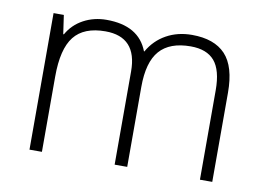

<svg xmlns="http://www.w3.org/2000/svg" viewBox="-61 -593 941 683"><g transform="rotate(10 410.0 -251.0)"><path d="M698.2 0V-323.2Q698.2 -395.5 670.2 -428.5Q642.1 -461.4 584 -461.4Q508.3 -461.4 471.9 -419.9Q435.5 -378.4 435.5 -289.1V0H390.1V-336.9Q390.1 -461.4 275.9 -461.4Q198.2 -461.4 162.8 -416.5Q127.4 -371.6 127.4 -272V0H82.5V-493.2H119.6L129.4 -425.3H131.8Q152.3 -461.9 189.9 -482.2Q227.5 -502.4 272.9 -502.4Q389.6 -502.4 422.9 -415H424.3Q448.2 -457 489 -479.7Q529.8 -502.4 581.5 -502.4Q662.1 -502.4 702.4 -459.5Q742.7 -416.5 742.7 -322.3V0Z"/></g></svg>

Font: Bpm'online Open Sans Light
Style: Regular
Weight: 300
Foundry: Ascender Corporation
Version: Version 1.10